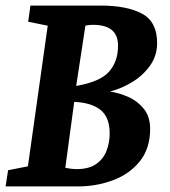

<svg xmlns="http://www.w3.org/2000/svg" viewBox="-33 -668 608 688"><path d="M-4 -58 67 -72 138 -576 68 -590 76 -648H328Q422 -648 476 -619Q530 -590 530 -514Q530 -468 504.5 -432.5Q479 -397 440 -373.5Q401 -350 361 -340Q394 -335 427 -320.5Q460 -306 482.5 -278Q505 -250 505 -206Q505 -136 468 -90Q431 -44 371.5 -22Q312 0 247 0H-13ZM201 -67Q209 -65 220.5 -63.5Q232 -62 241 -62Q286 -62 312 -80.5Q338 -99 349 -128.5Q360 -158 360 -190Q360 -247 328 -273.5Q296 -300 233 -303ZM240 -360Q326 -375 358 -411.5Q390 -448 390 -504Q390 -542 367.5 -560.5Q345 -579 301 -579Q288 -579 280.5 -577.5Q273 -576 273 -576Z"/></svg>

Font: Faustina VF Beta
Style: Italic
Weight: 400
Italic angle: -8°
Designer: Alfonso Garcia
Foundry: Omnibus-Type
Version: Version 1.006